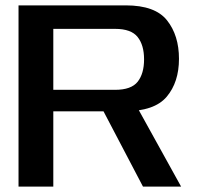

<svg xmlns="http://www.w3.org/2000/svg" viewBox="-20 -695 746 715"><path d="M49 0H178.5V-280.5H442.5Q555 -280.5 600.8 -334.8Q646.5 -389 646.5 -476Q646.5 -563 602.2 -619Q558 -675 448.5 -675H49ZM512.5 0H654.5L475.5 -323.5L345.5 -318.5ZM178.5 -360.5V-587.5H408.5Q468.5 -587.5 492.5 -557.2Q516.5 -527 516.5 -474Q516.5 -421 492.8 -390.8Q469 -360.5 408.5 -360.5Z"/></svg>

Font: Anybody SemiExpanded Medium
Style: Regular
Weight: 500
Width: 6
Version: Version 1.113;gftools[0.9.25]